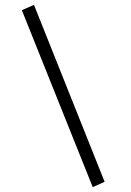

<svg xmlns="http://www.w3.org/2000/svg" viewBox="-20 -730 540 791"><path d="M362 41 70 -688 120 -710 411 19Z"/></svg>

Font: TypoPRO Lekton
Style: Italic
Weight: 400
Italic angle: -9.3°
Designer: Paolo Mazzetti, Luciano Perondi, Raffaele Flato, Elena Papassissa, Emilio Macchia, Michela Povoleri, Tobias Seemiller, R
Version: Version 3.000